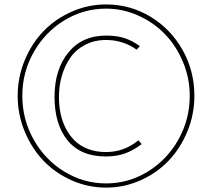

<svg xmlns="http://www.w3.org/2000/svg" viewBox="-20 -835 961 870"><path d="M606.9 -199.2 622.1 -182.1Q583.5 -152.8 545.4 -139.4Q507.3 -126 460 -126Q345.2 -126 286.1 -199Q227.1 -272 227.1 -396Q227.1 -520 289.6 -596.9Q352.1 -673.8 460.9 -673.8Q508.8 -673.8 543.5 -662.6Q578.1 -651.4 613.8 -626L599.1 -609.9Q537.6 -653.8 460.9 -653.8Q408.2 -653.8 366.5 -632.3Q324.7 -610.8 299.3 -574.5Q273.9 -538.1 260.5 -492.4Q247.1 -446.8 247.1 -396Q247.1 -356.4 254.4 -320.8Q261.7 -285.2 278.3 -252.9Q294.9 -220.7 319.3 -197Q343.8 -173.3 379.6 -159.7Q415.5 -146 460 -146Q543 -146 606.9 -199.2ZM839.8 -400.9Q839.8 -480.5 809.3 -553.7Q778.8 -627 727.8 -679.9Q676.8 -732.9 606.7 -764.4Q536.6 -795.9 460.9 -795.9Q358.9 -795.9 271.5 -742.7Q184.1 -689.5 132.6 -598.4Q81.1 -507.3 81.1 -400.9Q81.1 -294.4 132.3 -202.9Q183.6 -111.3 271.2 -57.6Q358.9 -3.9 460.9 -3.9Q562.5 -3.9 649.9 -57.6Q737.3 -111.3 788.6 -202.9Q839.8 -294.4 839.8 -400.9ZM860.8 -400.9Q860.8 -316.4 829.1 -239.5Q797.4 -162.6 743.9 -106.7Q690.4 -50.8 616.5 -17.8Q542.5 15.1 460.9 15.1Q378.9 15.1 304.7 -17.8Q230.5 -50.8 177 -106.7Q123.5 -162.6 91.8 -239.5Q60.1 -316.4 60.1 -400.9Q60.1 -484.9 91.8 -561.5Q123.5 -638.2 177 -693.6Q230.5 -749 304.7 -782Q378.9 -814.9 460.9 -814.9Q569.8 -814.9 661.9 -759.3Q753.9 -703.6 807.4 -608.4Q860.8 -513.2 860.8 -400.9Z"/></svg>

Font: Sinkin Sans 100 Thin
Style: Regular
Weight: 100
Designer: Keith Bates
Foundry: K-Type
Version: Sinkin Sans (version 1.0)  by Keith Bates   •   © 2014   www